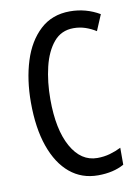

<svg xmlns="http://www.w3.org/2000/svg" viewBox="-84 -781 613 848"><g transform="rotate(-10 223.0 -357.5)"><path d="M292 -649Q237 -649 203 -608.5Q169 -568 153 -501.5Q137 -435 137 -357Q137 -221 180.5 -143.5Q224 -66 297 -66Q327 -66 353.5 -73.5Q380 -81 404 -93V-17Q356 10 287 10Q214 10 161 -34Q108 -78 79 -160.5Q50 -243 50 -358Q50 -460 76 -543Q102 -626 155.5 -675.5Q209 -725 289 -725Q361 -725 422 -689L392 -618Q370 -632 345 -640.5Q320 -649 292 -649Z"/></g></svg>

Font: Noto Sans Myanmar ExtraCondensed
Style: Regular
Weight: 400
Width: 2
Designer: Monotype Design Team
Foundry: Monotype Imaging Inc.
Version: Version 2.107; ttfautohint (v1.8.4.7-5d5b)